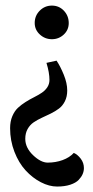

<svg xmlns="http://www.w3.org/2000/svg" viewBox="-20 -477 333 686"><path d="M279.8 123.5Q279.8 134.3 275.4 144.8Q271 155.3 261 165.8Q251 176.3 231.2 182.9Q211.4 189.5 184.1 189.5Q155.8 189.5 126 174.1Q96.2 158.7 71.5 131.8Q46.9 105 31.5 65.2Q16.1 25.4 16.1 -19Q16.1 -43 23.9 -61.5Q31.7 -80.1 43.9 -91.6Q56.2 -103 71.3 -112.5Q86.4 -122.1 101.6 -129.6Q116.7 -137.2 128.9 -145.3Q141.1 -153.3 148.9 -165Q156.7 -176.8 156.7 -191.4Q156.7 -217.3 146 -252.4L182.1 -260.3Q195.3 -240.7 207.8 -210.2Q220.2 -179.7 220.2 -153.8Q220.2 -131.8 211.9 -115.2Q203.6 -98.6 190.4 -88.9Q177.2 -79.1 161.4 -71.3Q145.5 -63.5 129.4 -56.2Q113.3 -48.8 100.1 -39.8Q86.9 -30.8 78.6 -15.9Q70.3 -1 70.3 19Q70.3 50.8 98.1 77.4Q126 104 150.4 104Q178.7 104 203.6 95Q228.5 85.9 243.7 69.3Q257.3 75.2 268.6 90.1Q279.8 105 279.8 123.5ZM104 -395Q104 -420.9 122.1 -439Q140.1 -457 165.5 -457Q190.9 -457 208.3 -438.7Q225.6 -420.4 225.6 -394.5Q225.6 -370.1 207.8 -353.5Q189.9 -336.9 165.5 -336.9Q140.6 -336.9 122.3 -353.8Q104 -370.6 104 -395Z"/></svg>

Font: Neuton
Style: Regular
Weight: 400
Designer: Brian M Zick
Version: Version 1.3